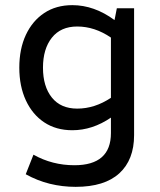

<svg xmlns="http://www.w3.org/2000/svg" viewBox="-20 -504 620 746"><path d="M274 222Q222 222 173.5 210Q125 198 80 173L110 97Q183 138 269 138Q411 138 411 13V-47Q339 2 261 2Q198 2 152 -28.5Q106 -59 80.5 -114Q55 -169 55 -241Q55 -314 80.5 -368.5Q106 -423 152 -453.5Q198 -484 261 -484Q346 -484 425 -426L434 -472H501V21Q501 117 443.5 169.5Q386 222 274 222ZM280 -82Q348 -82 411 -124V-358Q348 -401 280 -401Q216 -401 181.5 -357.5Q147 -314 147 -241Q147 -168 181.5 -125Q216 -82 280 -82Z"/></svg>

Font: Sometype Mono Medium
Style: Regular
Weight: 500
Monospace: yes
Designer: Ryoichi Tsunekawa
Foundry: Dharma Type
Version: Version 1.000; ttfautohint (v1.8.3)